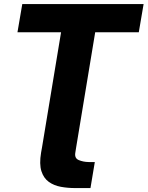

<svg xmlns="http://www.w3.org/2000/svg" viewBox="-20 -748 747 972"><path d="M365.2 0 361.3 24.9Q356.4 53.2 378.9 62.5Q401.4 71.8 428.2 72.3H460L438 204.1H360.4Q323.2 204.1 288.3 197.8Q253.4 191.4 227.3 172.9Q201.2 154.3 189.7 118.7Q178.2 83 188 24.4L192.4 0ZM68.4 -584.5 92.8 -727.5H707L682.6 -584.5H461.9L365.2 0H192.4L289.1 -584.5Z"/></svg>

Font: Inter Tight ExtraBold
Style: Italic
Weight: 800
Italic angle: -9.39999°
Designer: Rasmus Andersson
Foundry: rsms
Version: Version 3.004